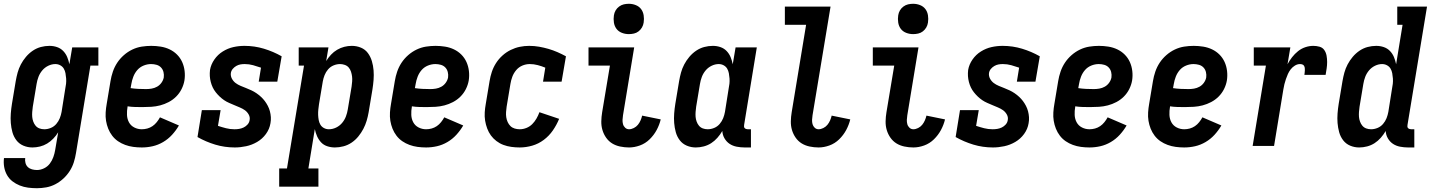

<svg xmlns="http://www.w3.org/2000/svg" viewBox="-27 -770 7549 1013"><path d="M168 223Q144 223 121 220Q98 217 77 208.5Q56 200 38.5 186.5Q21 173 10 153.5Q-1 134 -5 111Q-9 88 -6 64H106Q104 77 107.5 90Q111 103 120 111.5Q129 120 142 123.5Q155 127 168 127Q187 127 205.5 118Q224 109 236 93Q248 77 254.5 58.5Q261 40 264 22L280 -72Q269 -54 254 -38.5Q239 -23 221.5 -12.5Q204 -2 184 3Q164 8 144 8Q119 8 96.5 -1.5Q74 -11 59.5 -30Q45 -49 38.5 -72.5Q32 -96 30 -121Q28 -146 30 -171.5Q32 -197 36 -222L56 -342Q60 -365 66 -387Q72 -409 83 -430Q94 -451 110 -470Q126 -489 146 -502.5Q166 -516 188.5 -522Q211 -528 234 -528Q255 -528 274 -521.5Q293 -515 306.5 -501Q320 -487 327.5 -469Q335 -451 339 -431L354 -520H492V-424H450L374 37Q370 62 362.5 86Q355 110 341 132Q327 154 307.5 172Q288 190 265 202Q242 214 217 218.5Q192 223 168 223ZM207 -88Q224 -88 241 -95Q258 -102 270 -116Q282 -130 288.5 -146.5Q295 -163 298 -180L317 -300Q320 -314 321.5 -328Q323 -342 322 -356Q321 -370 318.5 -383.5Q316 -397 309.5 -408Q303 -419 291 -425.5Q279 -432 265 -432Q246 -432 227.5 -423Q209 -414 196 -398.5Q183 -383 176 -364.5Q169 -346 166 -327L146 -207Q144 -193 143 -179.5Q142 -166 143 -153.5Q144 -141 148.5 -128.5Q153 -116 161 -106.5Q169 -97 181 -92.5Q193 -88 207 -88Z M721 8Q698 8 676 5Q654 2 633.5 -5.5Q613 -13 595.5 -25Q578 -37 565 -54Q552 -71 544 -91Q536 -111 532.5 -132.5Q529 -154 530.5 -177Q532 -200 536 -222L556 -342Q560 -367 568.5 -392Q577 -417 591.5 -439Q606 -461 626.5 -479Q647 -497 671 -508.5Q695 -520 720.5 -524Q746 -528 771 -528Q796 -528 821 -524Q846 -520 868 -509.5Q890 -499 907 -482Q924 -465 934 -443Q944 -421 947 -395.5Q950 -370 946 -345Q942 -322 931 -300Q920 -278 902.5 -260.5Q885 -243 863 -231.5Q841 -220 818 -214Q795 -208 771.5 -206.5Q748 -205 725 -205Q705 -205 685.5 -205.5Q666 -206 646 -209V-207Q642 -185 643 -163.5Q644 -142 653.5 -124.5Q663 -107 681.5 -97.5Q700 -88 721 -88Q736 -88 750.5 -92Q765 -96 777.5 -104.5Q790 -113 800 -125.5Q810 -138 817 -151L917 -108Q902 -82 881 -59Q860 -36 833.5 -20.5Q807 -5 778.5 1.5Q750 8 721 8ZM744 -300Q758 -300 773 -302.5Q788 -305 801.5 -312.5Q815 -320 824.5 -333Q834 -346 837 -361Q839 -376 835.5 -390Q832 -404 822.5 -414Q813 -424 799 -428Q785 -432 770 -432Q750 -432 730.5 -424Q711 -416 697.5 -400.5Q684 -385 676.5 -365.5Q669 -346 666 -327L662 -305Q662 -305 662 -305Q662 -305 662 -305Q682 -302 702.5 -301Q723 -300 744 -300Z M1212 8Q1158 8 1108.5 -7Q1059 -22 1015 -47L1038 -189H1137L1123 -106Q1144 -99 1165.5 -93.5Q1187 -88 1210 -88Q1223 -88 1235 -90Q1247 -92 1258.5 -97.5Q1270 -103 1279 -113Q1288 -123 1290 -136Q1293 -152 1285 -166Q1277 -180 1265 -188.5Q1253 -197 1238.5 -203Q1224 -209 1210 -215Q1196 -221 1182 -227Q1168 -233 1155.5 -241.5Q1143 -250 1132 -260.5Q1121 -271 1111.5 -283Q1102 -295 1095.5 -308.5Q1089 -322 1085 -337.5Q1081 -353 1080 -368.5Q1079 -384 1081 -401Q1086 -430 1104 -456Q1122 -482 1148.5 -498.5Q1175 -515 1204 -521.5Q1233 -528 1263 -528Q1316 -528 1365.5 -513Q1415 -498 1459 -473L1436 -339H1338L1350 -413Q1330 -420 1308.5 -426Q1287 -432 1264 -432Q1252 -432 1241 -430Q1230 -428 1219.5 -422Q1209 -416 1201 -406.5Q1193 -397 1191 -385Q1189 -369 1196.5 -355Q1204 -341 1216 -332Q1228 -323 1242.5 -317Q1257 -311 1271 -305.5Q1285 -300 1299 -293.5Q1313 -287 1325.5 -278.5Q1338 -270 1349.5 -259.5Q1361 -249 1370 -237Q1379 -225 1386 -211.5Q1393 -198 1397 -183Q1401 -168 1402 -152Q1403 -136 1400 -120Q1395 -89 1376 -63Q1357 -37 1329.5 -21Q1302 -5 1271.5 1.5Q1241 8 1212 8Z M1446 215V119H1487L1577 -424H1549V-520H1706L1694 -448Q1705 -466 1719.5 -481.5Q1734 -497 1752 -507.5Q1770 -518 1789.5 -523Q1809 -528 1829 -528Q1855 -528 1877.5 -518.5Q1900 -509 1914 -490Q1928 -471 1935 -447.5Q1942 -424 1944 -399Q1946 -374 1944 -348.5Q1942 -323 1938 -298L1918 -178Q1914 -155 1907.5 -133Q1901 -111 1890 -90Q1879 -69 1863.5 -50Q1848 -31 1828 -17.5Q1808 -4 1785 2Q1762 8 1740 8Q1719 8 1699.5 1.5Q1680 -5 1667 -19Q1654 -33 1646 -51Q1638 -69 1634 -89L1600 119H1653V215ZM1708 -88Q1728 -88 1746.5 -97Q1765 -106 1778 -121.5Q1791 -137 1798 -155.5Q1805 -174 1808 -193L1828 -313Q1830 -327 1831 -340.5Q1832 -354 1830.5 -366.5Q1829 -379 1825 -391.5Q1821 -404 1813 -413.5Q1805 -423 1792.5 -427.5Q1780 -432 1767 -432Q1750 -432 1733 -425Q1716 -418 1704 -404Q1692 -390 1685.5 -373.5Q1679 -357 1676 -340L1656 -220Q1654 -206 1652.5 -192Q1651 -178 1651.5 -164Q1652 -150 1654.5 -136.5Q1657 -123 1663.5 -112Q1670 -101 1682 -94.5Q1694 -88 1708 -88Z M2221 8Q2198 8 2176 5Q2154 2 2133.5 -5.5Q2113 -13 2095.5 -25Q2078 -37 2065 -54Q2052 -71 2044 -91Q2036 -111 2032.5 -132.5Q2029 -154 2030.5 -177Q2032 -200 2036 -222L2056 -342Q2060 -367 2068.5 -392Q2077 -417 2091.5 -439Q2106 -461 2126.5 -479Q2147 -497 2171 -508.5Q2195 -520 2220.5 -524Q2246 -528 2271 -528Q2296 -528 2321 -524Q2346 -520 2368 -509.5Q2390 -499 2407 -482Q2424 -465 2434 -443Q2444 -421 2447 -395.5Q2450 -370 2446 -345Q2442 -322 2431 -300Q2420 -278 2402.5 -260.5Q2385 -243 2363 -231.5Q2341 -220 2318 -214Q2295 -208 2271.5 -206.5Q2248 -205 2225 -205Q2205 -205 2185.5 -205.5Q2166 -206 2146 -209V-207Q2142 -185 2143 -163.5Q2144 -142 2153.5 -124.5Q2163 -107 2181.5 -97.5Q2200 -88 2221 -88Q2236 -88 2250.5 -92Q2265 -96 2277.5 -104.5Q2290 -113 2300 -125.5Q2310 -138 2317 -151L2417 -108Q2402 -82 2381 -59Q2360 -36 2333.5 -20.5Q2307 -5 2278.5 1.5Q2250 8 2221 8ZM2244 -300Q2258 -300 2273 -302.5Q2288 -305 2301.5 -312.5Q2315 -320 2324.5 -333Q2334 -346 2337 -361Q2339 -376 2335.5 -390Q2332 -404 2322.5 -414Q2313 -424 2299 -428Q2285 -432 2270 -432Q2250 -432 2230.5 -424Q2211 -416 2197.5 -400.5Q2184 -385 2176.5 -365.5Q2169 -346 2166 -327L2162 -305Q2162 -305 2162 -305Q2162 -305 2162 -305Q2182 -302 2202.5 -301Q2223 -300 2244 -300Z M2715 8Q2693 8 2671 5Q2649 2 2629 -5.5Q2609 -13 2592 -26Q2575 -39 2563 -55.5Q2551 -72 2543.5 -92Q2536 -112 2532.5 -133.5Q2529 -155 2530.5 -177.5Q2532 -200 2536 -222L2556 -342Q2560 -367 2568 -391Q2576 -415 2590 -437Q2604 -459 2624 -477Q2644 -495 2667.5 -506.5Q2691 -518 2715.5 -523Q2740 -528 2765 -528Q2792 -528 2817.5 -523.5Q2843 -519 2867 -512Q2891 -505 2914 -495Q2937 -485 2959 -473L2936 -339H2838L2850 -413Q2831 -421 2810 -426.5Q2789 -432 2768 -432Q2748 -432 2729 -424Q2710 -416 2696.5 -400Q2683 -384 2676 -365Q2669 -346 2666 -327L2646 -207Q2644 -193 2643 -179Q2642 -165 2644 -151.5Q2646 -138 2651.5 -126Q2657 -114 2666 -105Q2675 -96 2688 -92Q2701 -88 2715 -88Q2733 -88 2750.5 -95Q2768 -102 2781 -115Q2794 -128 2803.5 -144.5Q2813 -161 2819 -178L2923 -143Q2910 -111 2890 -82Q2870 -53 2842 -32Q2814 -11 2781 -1.5Q2748 8 2715 8Z M3292 8Q3268 8 3244.5 3Q3221 -2 3202.5 -13.5Q3184 -25 3171 -43.5Q3158 -62 3151.5 -84Q3145 -106 3145.5 -130Q3146 -154 3150 -178L3191 -424H3078V-520H3319L3260 -162Q3258 -150 3257.5 -138Q3257 -126 3260 -115Q3263 -104 3271.5 -96Q3280 -88 3292 -88Q3304 -88 3317 -94.5Q3330 -101 3338.5 -111.5Q3347 -122 3352.5 -134.5Q3358 -147 3361 -160L3459 -140Q3452 -111 3437.5 -84Q3423 -57 3400.5 -35Q3378 -13 3349 -2.5Q3320 8 3292 8ZM3291 -590Q3271 -590 3253.5 -597Q3236 -604 3225.5 -618Q3215 -632 3212 -651Q3209 -670 3212 -689Q3214 -703 3221 -715Q3228 -727 3239.5 -735.5Q3251 -744 3264 -747Q3277 -750 3291 -750Q3310 -750 3327.5 -743Q3345 -736 3355.5 -722Q3366 -708 3369 -689Q3372 -670 3369 -651Q3367 -637 3360 -625Q3353 -613 3342 -604.5Q3331 -596 3317.5 -593Q3304 -590 3291 -590Z M3644 8Q3619 8 3596.5 -1.5Q3574 -11 3559.5 -30Q3545 -49 3538.5 -72.5Q3532 -96 3530 -121Q3528 -146 3530 -171.5Q3532 -197 3536 -222L3556 -342Q3560 -365 3566 -387Q3572 -409 3583 -430Q3594 -451 3610 -470Q3626 -489 3646 -502.5Q3666 -516 3688.5 -522Q3711 -528 3734 -528Q3755 -528 3774 -521.5Q3793 -515 3806.5 -501Q3820 -487 3827.5 -469Q3835 -451 3839 -431L3854 -520H3966L3899 -111Q3898 -107 3898.5 -102Q3899 -97 3902 -94Q3905 -91 3909.5 -89.5Q3914 -88 3918 -88H3935V8H3902Q3881 8 3860 4Q3839 0 3822.5 -11Q3806 -22 3795.5 -40Q3785 -58 3784 -79Q3773 -60 3758 -43Q3743 -26 3725 -14.5Q3707 -3 3686 2.5Q3665 8 3644 8ZM3707 -88Q3724 -88 3741 -95Q3758 -102 3770 -116Q3782 -130 3788.5 -146.5Q3795 -163 3798 -180L3817 -300Q3820 -314 3821.5 -328Q3823 -342 3822 -356Q3821 -370 3818.5 -383.5Q3816 -397 3809.5 -408Q3803 -419 3791 -425.5Q3779 -432 3765 -432Q3746 -432 3727.5 -423Q3709 -414 3696 -398.5Q3683 -383 3676 -364.5Q3669 -346 3666 -327L3646 -207Q3644 -193 3643 -179.5Q3642 -166 3643 -153.5Q3644 -141 3648.5 -128.5Q3653 -116 3661 -106.5Q3669 -97 3681 -92.5Q3693 -88 3707 -88Z M4292 8Q4268 8 4244.5 3Q4221 -2 4202.5 -13.5Q4184 -25 4171 -43.5Q4158 -62 4151.5 -84Q4145 -106 4145.5 -130Q4146 -154 4150 -178L4226 -639H4114V-735H4355L4260 -162Q4258 -150 4257.5 -138Q4257 -126 4260 -115Q4263 -104 4271.5 -96Q4280 -88 4292 -88Q4304 -88 4317 -94.5Q4330 -101 4338.5 -111.5Q4347 -122 4352.5 -134.5Q4358 -147 4361 -160L4459 -140Q4452 -111 4437.5 -84Q4423 -57 4400.5 -35Q4378 -13 4349 -2.5Q4320 8 4292 8Z M4792 8Q4768 8 4744.5 3Q4721 -2 4702.5 -13.5Q4684 -25 4671 -43.5Q4658 -62 4651.5 -84Q4645 -106 4645.5 -130Q4646 -154 4650 -178L4691 -424H4578V-520H4819L4760 -162Q4758 -150 4757.5 -138Q4757 -126 4760 -115Q4763 -104 4771.5 -96Q4780 -88 4792 -88Q4804 -88 4817 -94.5Q4830 -101 4838.5 -111.5Q4847 -122 4852.5 -134.5Q4858 -147 4861 -160L4959 -140Q4952 -111 4937.5 -84Q4923 -57 4900.5 -35Q4878 -13 4849 -2.5Q4820 8 4792 8ZM4791 -590Q4771 -590 4753.5 -597Q4736 -604 4725.5 -618Q4715 -632 4712 -651Q4709 -670 4712 -689Q4714 -703 4721 -715Q4728 -727 4739.5 -735.5Q4751 -744 4764 -747Q4777 -750 4791 -750Q4810 -750 4827.5 -743Q4845 -736 4855.5 -722Q4866 -708 4869 -689Q4872 -670 4869 -651Q4867 -637 4860 -625Q4853 -613 4842 -604.5Q4831 -596 4817.5 -593Q4804 -590 4791 -590Z M5212 8Q5158 8 5108.5 -7Q5059 -22 5015 -47L5038 -189H5137L5123 -106Q5144 -99 5165.5 -93.5Q5187 -88 5210 -88Q5223 -88 5235 -90Q5247 -92 5258.5 -97.5Q5270 -103 5279 -113Q5288 -123 5290 -136Q5293 -152 5285 -166Q5277 -180 5265 -188.5Q5253 -197 5238.5 -203Q5224 -209 5210 -215Q5196 -221 5182 -227Q5168 -233 5155.5 -241.5Q5143 -250 5132 -260.5Q5121 -271 5111.5 -283Q5102 -295 5095.5 -308.5Q5089 -322 5085 -337.5Q5081 -353 5080 -368.5Q5079 -384 5081 -401Q5086 -430 5104 -456Q5122 -482 5148.5 -498.5Q5175 -515 5204 -521.5Q5233 -528 5263 -528Q5316 -528 5365.5 -513Q5415 -498 5459 -473L5436 -339H5338L5350 -413Q5330 -420 5308.5 -426Q5287 -432 5264 -432Q5252 -432 5241 -430Q5230 -428 5219.5 -422Q5209 -416 5201 -406.5Q5193 -397 5191 -385Q5189 -369 5196.5 -355Q5204 -341 5216 -332Q5228 -323 5242.5 -317Q5257 -311 5271 -305.5Q5285 -300 5299 -293.5Q5313 -287 5325.5 -278.5Q5338 -270 5349.5 -259.5Q5361 -249 5370 -237Q5379 -225 5386 -211.5Q5393 -198 5397 -183Q5401 -168 5402 -152Q5403 -136 5400 -120Q5395 -89 5376 -63Q5357 -37 5329.5 -21Q5302 -5 5271.5 1.5Q5241 8 5212 8Z M5721 8Q5698 8 5676 5Q5654 2 5633.5 -5.5Q5613 -13 5595.5 -25Q5578 -37 5565 -54Q5552 -71 5544 -91Q5536 -111 5532.5 -132.5Q5529 -154 5530.5 -177Q5532 -200 5536 -222L5556 -342Q5560 -367 5568.5 -392Q5577 -417 5591.5 -439Q5606 -461 5626.5 -479Q5647 -497 5671 -508.5Q5695 -520 5720.5 -524Q5746 -528 5771 -528Q5796 -528 5821 -524Q5846 -520 5868 -509.5Q5890 -499 5907 -482Q5924 -465 5934 -443Q5944 -421 5947 -395.5Q5950 -370 5946 -345Q5942 -322 5931 -300Q5920 -278 5902.5 -260.5Q5885 -243 5863 -231.5Q5841 -220 5818 -214Q5795 -208 5771.5 -206.5Q5748 -205 5725 -205Q5705 -205 5685.5 -205.5Q5666 -206 5646 -209V-207Q5642 -185 5643 -163.5Q5644 -142 5653.5 -124.5Q5663 -107 5681.5 -97.5Q5700 -88 5721 -88Q5736 -88 5750.5 -92Q5765 -96 5777.5 -104.5Q5790 -113 5800 -125.5Q5810 -138 5817 -151L5917 -108Q5902 -82 5881 -59Q5860 -36 5833.5 -20.5Q5807 -5 5778.5 1.5Q5750 8 5721 8ZM5744 -300Q5758 -300 5773 -302.5Q5788 -305 5801.5 -312.5Q5815 -320 5824.5 -333Q5834 -346 5837 -361Q5839 -376 5835.5 -390Q5832 -404 5822.5 -414Q5813 -424 5799 -428Q5785 -432 5770 -432Q5750 -432 5730.5 -424Q5711 -416 5697.5 -400.5Q5684 -385 5676.5 -365.5Q5669 -346 5666 -327L5662 -305Q5662 -305 5662 -305Q5662 -305 5662 -305Q5682 -302 5702.5 -301Q5723 -300 5744 -300Z M6221 8Q6198 8 6176 5Q6154 2 6133.5 -5.5Q6113 -13 6095.5 -25Q6078 -37 6065 -54Q6052 -71 6044 -91Q6036 -111 6032.5 -132.5Q6029 -154 6030.5 -177Q6032 -200 6036 -222L6056 -342Q6060 -367 6068.5 -392Q6077 -417 6091.5 -439Q6106 -461 6126.5 -479Q6147 -497 6171 -508.5Q6195 -520 6220.5 -524Q6246 -528 6271 -528Q6296 -528 6321 -524Q6346 -520 6368 -509.5Q6390 -499 6407 -482Q6424 -465 6434 -443Q6444 -421 6447 -395.5Q6450 -370 6446 -345Q6442 -322 6431 -300Q6420 -278 6402.5 -260.5Q6385 -243 6363 -231.5Q6341 -220 6318 -214Q6295 -208 6271.5 -206.5Q6248 -205 6225 -205Q6205 -205 6185.5 -205.5Q6166 -206 6146 -209V-207Q6142 -185 6143 -163.5Q6144 -142 6153.5 -124.5Q6163 -107 6181.5 -97.5Q6200 -88 6221 -88Q6236 -88 6250.5 -92Q6265 -96 6277.5 -104.5Q6290 -113 6300 -125.5Q6310 -138 6317 -151L6417 -108Q6402 -82 6381 -59Q6360 -36 6333.5 -20.5Q6307 -5 6278.5 1.5Q6250 8 6221 8ZM6244 -300Q6258 -300 6273 -302.5Q6288 -305 6301.5 -312.5Q6315 -320 6324.5 -333Q6334 -346 6337 -361Q6339 -376 6335.5 -390Q6332 -404 6322.5 -414Q6313 -424 6299 -428Q6285 -432 6270 -432Q6250 -432 6230.5 -424Q6211 -416 6197.5 -400.5Q6184 -385 6176.5 -365.5Q6169 -346 6166 -327L6162 -305Q6162 -305 6162 -305Q6162 -305 6162 -305Q6182 -302 6202.5 -301Q6223 -300 6244 -300Z M6582 0 6652 -424H6588V-520H6781L6766 -431Q6776 -450 6790 -468Q6804 -486 6821.5 -500Q6839 -514 6860 -521Q6881 -528 6902 -528Q6919 -528 6935 -523.5Q6951 -519 6960 -506Q6969 -493 6972 -476.5Q6975 -460 6975 -443Q6975 -426 6972.5 -409Q6970 -392 6967 -375H6855Q6856 -381 6856.5 -387Q6857 -393 6857.5 -399.5Q6858 -406 6857 -412Q6856 -418 6853 -423Q6850 -428 6844 -430Q6838 -432 6832 -432Q6818 -432 6805 -424Q6792 -416 6783 -404.5Q6774 -393 6768 -379.5Q6762 -366 6757.5 -352.5Q6753 -339 6749.5 -325.5Q6746 -312 6744 -298L6695 0Z M7144 8Q7119 8 7096.5 -1.5Q7074 -11 7059.5 -30Q7045 -49 7038.5 -72.5Q7032 -96 7030 -121Q7028 -146 7030 -171.5Q7032 -197 7036 -222L7056 -342Q7060 -365 7066 -387Q7072 -409 7083 -430Q7094 -451 7110 -470Q7126 -489 7146 -502.5Q7166 -516 7188.5 -522Q7211 -528 7234 -528Q7255 -528 7274 -521.5Q7293 -515 7306.5 -501Q7320 -487 7327.5 -469Q7335 -451 7339 -431L7373 -639H7345V-735H7502L7399 -111Q7398 -107 7398.5 -102Q7399 -97 7402 -94Q7405 -91 7409.5 -89.5Q7414 -88 7418 -88H7435V8H7402Q7381 8 7360 4Q7339 0 7322.5 -11Q7306 -22 7295.5 -40Q7285 -58 7284 -79Q7273 -60 7258 -43Q7243 -26 7225 -14.5Q7207 -3 7186 2.5Q7165 8 7144 8ZM7207 -88Q7224 -88 7241 -95Q7258 -102 7270 -116Q7282 -130 7288.5 -146.5Q7295 -163 7298 -180L7317 -300Q7320 -314 7321.5 -328Q7323 -342 7322 -356Q7321 -370 7318.5 -383.5Q7316 -397 7309.5 -408Q7303 -419 7291 -425.5Q7279 -432 7265 -432Q7246 -432 7227.5 -423Q7209 -414 7196 -398.5Q7183 -383 7176 -364.5Q7169 -346 7166 -327L7146 -207Q7144 -193 7143 -179.5Q7142 -166 7143 -153.5Q7144 -141 7148.5 -128.5Q7153 -116 7161 -106.5Q7169 -97 7181 -92.5Q7193 -88 7207 -88Z"/></svg>

Font: Iosevka Gothic
Style: Bold Italic
Weight: 700
Italic angle: -9°
Monospace: yes
Designer: Belleve Invis
Foundry: Belleve Invis
Version: Version 15.5.1; ttfautohint (v1.8.4)